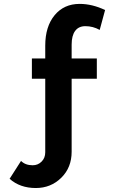

<svg xmlns="http://www.w3.org/2000/svg" viewBox="-20 -760 588 976"><path d="M28.8 148.9 86.9 58.1Q108.9 80.1 146 80.1Q172.9 80.1 191.4 61.5Q210 43 210 14.2V-359.9H142.1V-462.9H210V-527.8Q210 -625 257.6 -682.6Q305.2 -740.2 384.8 -740.2Q448.7 -740.2 514.2 -709L486.8 -607.9Q452.6 -627 414.1 -627Q379.9 -627 362.1 -603Q344.2 -579.1 344.2 -533.2V-462.9H472.2V-359.9H344.2V11.2Q344.2 91.8 291.3 143.8Q238.3 195.8 162.1 195.8Q81.5 195.8 28.8 148.9Z"/></svg>

Font: Rawline
Style: Bold
Weight: 700
Designer: Matt McInerney, Pablo Impallari, Rodrigo Fuenzalida
Foundry: Matt McInerney, Pablo Impallari, Rodrigo Fuenzalida
Version: Version 4.020;PS 004.020;hotconv 1.0.88;makeotf.lib2.5.64775